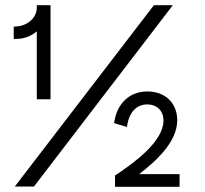

<svg xmlns="http://www.w3.org/2000/svg" viewBox="-20 -720 793 741"><path d="M122 -337H175V-700H122V-690C122 -651 85 -620 44 -618L33 -617V-570H45C73 -570 101 -581 122 -599ZM37 0H111L647 -700H574ZM424 1H673V-48H517C582 -98 664 -172 664 -256C664 -321 619 -367 549 -367C475 -367 432 -315 422 -254L420 -245L470 -230L472 -243C480 -285 506 -317 548 -317C586 -317 611 -292 611 -255C611 -174 498 -92 429 -46L424 -43Z"/></svg>

Font: Fixel Text Light
Style: Regular
Weight: 300
Width: 4
Designer: AlfaBravo + MacPaw
Foundry: Kyrylo Tkachov, Marchela Mozhyna, Serhii Makarenko, Maria Weinstein, Zakhar Kryvoshyya
Version: Version 1.211